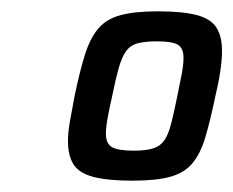

<svg xmlns="http://www.w3.org/2000/svg" viewBox="-20 -716 412 339"><path d="M214 -397Q171 -397 145.5 -403.5Q120 -410 110 -425.5Q100 -441 100 -467Q100 -482 103.5 -502Q107 -522 112 -548Q121 -591 130 -619.5Q139 -648 153 -665Q167 -682 192 -689Q217 -696 258 -696Q302 -696 327 -689.5Q352 -683 362 -667.5Q372 -652 372 -626Q372 -611 369 -590.5Q366 -570 360 -545Q351 -502 342.5 -473.5Q334 -445 320 -428Q306 -411 281 -404Q256 -397 214 -397ZM216 -450Q238 -450 250.5 -454Q263 -458 270 -468Q277 -478 282 -497Q287 -516 293 -546Q298 -570 301 -586Q304 -602 304 -614Q304 -631 294 -637Q284 -643 257 -643Q236 -643 223 -639.5Q210 -636 202.5 -625.5Q195 -615 189.5 -595.5Q184 -576 178 -546Q173 -524 170 -507.5Q167 -491 167 -480Q167 -462 178 -456Q189 -450 216 -450Z"/></svg>

Font: Saira SemiCondensed Medium
Style: Italic
Weight: 500
Width: 4
Italic angle: -12°
Designer: Hector Gatti with collaboration of the Omnibus-Type team
Foundry: Omnibus-Type
Version: Version 1.101